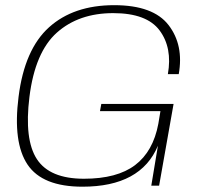

<svg xmlns="http://www.w3.org/2000/svg" viewBox="-20 -700 768 724"><path d="M291 4Q140 4 84 -79.2Q28 -162.5 50 -335Q72.5 -514 165 -597.2Q257.5 -680.5 410.5 -680.5Q558 -680.5 615.8 -605.2Q673.5 -530 654 -420.5H613Q630.5 -519.5 582 -585Q533.5 -650.5 407 -650.5Q277 -650.5 194.5 -577Q112 -503.5 91 -334.5Q71 -173.5 119.2 -99.8Q167.5 -26 296.5 -26Q421.5 -26 489.5 -77.5Q557.5 -129 577 -233L585 -281H357L362 -308H634.5L580 0H550.5L575.5 -150.5Q511 4 291 4Z"/></svg>

Font: Anybody ExtraExpanded ExtraLight
Style: Italic
Weight: 200
Width: 8
Italic angle: -10°
Designer: Tyler Finck
Foundry: Etcetera Type Company
Version: Version 1.010; ttfautohint (v1.8.3) -l 8 -r 50 -G 200 -x 14 